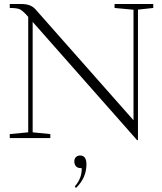

<svg xmlns="http://www.w3.org/2000/svg" viewBox="-20 -683 803 950"><path d="M28.3 0V-19.5L119.6 -28.3V-599.6L115.7 -604Q92.3 -630.4 78.1 -637Q64 -643.6 28.3 -643.6V-663.1H86.9Q131.8 -663.1 154.8 -637.7L640.6 -87.9V-634.8L546.9 -643.6V-663.1H738.3V-643.6L662.6 -635.3V10.3H658.2L141.6 -574.7V-28.3L229 -19.5V0ZM356 247.1 350.1 239.3Q386.2 197.8 384.3 148.9H380.9Q363.3 148.9 355.5 139.2Q347.7 129.4 347.7 115.7Q347.7 102.5 355.5 94.5Q363.3 86.4 376.5 86.4Q407.7 86.4 407.7 130.4Q407.7 196.8 356 247.1Z"/></svg>

Font: Elstob ExtraLight
Style: Regular
Weight: 200
Designer: Peter S. Baker
Version: Version 1.015